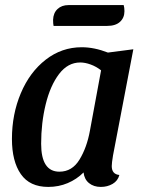

<svg xmlns="http://www.w3.org/2000/svg" viewBox="-20 -716 569 756"><path d="M420 -62Q420 -30 450 -27Q444 -4 423.5 8Q403 20 377 20Q349 20 330.5 5Q312 -10 309 -37Q282 -10 246.5 5Q211 20 170 20Q97 20 62 -30.5Q27 -81 27 -169Q27 -266 62 -349Q97 -432 160 -481Q223 -530 302 -530Q351 -530 405 -509L505 -522L425 -104Q420 -74 420 -62ZM296 -470Q247 -470 212.5 -424.5Q178 -379 160 -305.5Q142 -232 142 -150Q142 -40 214 -40Q264 -40 293 -87.5Q322 -135 334 -201L378 -439Q359 -454 337 -462Q315 -470 296 -470ZM470 -672Q470 -646 452.5 -630Q435 -614 402 -614H191Q189 -622 189 -638Q190 -665 206.5 -680.5Q223 -696 250 -696H467Q470 -686 470 -672Z"/></svg>

Font: Sansita
Style: Italic
Weight: 400
Italic angle: -11°
Designer: Pablo Cosgaya
Foundry: Omnibus-Type
Version: Version 1.006